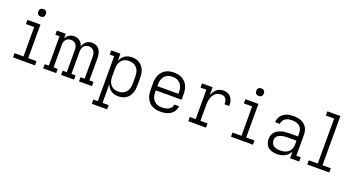

<svg xmlns="http://www.w3.org/2000/svg" viewBox="-52 -1502 4605 2483"><g transform="rotate(20 2250.0 -260.0)"><path d="M74 0V-58H197V-462H83V-520H262V-58H376V0ZM230 -618Q219 -618 209 -621Q199 -624 191.5 -631.5Q184 -639 181 -649Q178 -659 178 -670Q178 -681 181 -691Q184 -701 191.5 -708.5Q199 -716 209 -719Q219 -722 230 -722Q241 -722 251 -719Q261 -716 268.5 -708.5Q276 -701 279 -691Q282 -681 282 -670Q282 -659 279 -649Q276 -639 268.5 -631.5Q261 -624 251 -621Q241 -618 230 -618Z M489 0V-58H546V-462H489V-520H611V-453Q618 -470 629.5 -484.5Q641 -499 656 -509Q671 -519 689 -523.5Q707 -528 725 -528Q747 -528 768 -522Q789 -516 805.5 -502Q822 -488 833 -469.5Q844 -451 849 -430Q855 -450 865.5 -469Q876 -488 892.5 -502Q909 -516 930 -522Q951 -528 972 -528Q992 -528 1011.5 -522.5Q1031 -517 1047.5 -505.5Q1064 -494 1075 -477Q1086 -460 1092.5 -441Q1099 -422 1101.5 -402Q1104 -382 1104 -362V-58H1161V0H982V-58H1039V-362Q1039 -382 1034.5 -402Q1030 -422 1018 -438Q1006 -454 987 -462Q968 -470 948 -470Q928 -470 909 -462Q890 -454 878 -438Q866 -422 861.5 -402Q857 -382 857 -362V-58H914V0H736V-58H793V-362Q793 -382 788.5 -402Q784 -422 772 -438Q760 -454 741 -462Q722 -470 702 -470Q682 -470 663 -462Q644 -454 632 -438Q620 -422 615.5 -402Q611 -382 611 -362V-58H668V0Z M1237 215V157H1298V-462H1237V-520H1363V-420Q1372 -444 1388 -465.5Q1404 -487 1425.5 -501.5Q1447 -516 1472.5 -522Q1498 -528 1524 -528Q1551 -528 1578 -521.5Q1605 -515 1627.5 -500Q1650 -485 1666.5 -463.5Q1683 -442 1693 -416.5Q1703 -391 1706.5 -364Q1710 -337 1710 -310V-210Q1710 -183 1706.5 -156Q1703 -129 1693 -103.5Q1683 -78 1666.5 -56.5Q1650 -35 1627.5 -20Q1605 -5 1578 1.5Q1551 8 1524 8Q1498 8 1472.5 2Q1447 -4 1425.5 -18.5Q1404 -33 1388 -54.5Q1372 -76 1363 -100V157H1447V215ZM1501 -50Q1521 -50 1541.5 -54.5Q1562 -59 1579.5 -69.5Q1597 -80 1610 -95.5Q1623 -111 1631 -130Q1639 -149 1642 -169.5Q1645 -190 1645 -210V-310Q1645 -330 1642 -350.5Q1639 -371 1631 -390Q1623 -409 1610 -424.5Q1597 -440 1579.5 -450.5Q1562 -461 1541.5 -465.5Q1521 -470 1501 -470Q1481 -470 1461 -465.5Q1441 -461 1424.5 -450Q1408 -439 1395.5 -423Q1383 -407 1375.5 -388.5Q1368 -370 1365.5 -350Q1363 -330 1363 -310V-210Q1363 -190 1365.5 -170Q1368 -150 1375.5 -131.5Q1383 -113 1395.5 -97Q1408 -81 1424.5 -70Q1441 -59 1461 -54.5Q1481 -50 1501 -50Z M2102 8Q2073 8 2044.5 2.5Q2016 -3 1990.5 -16Q1965 -29 1945 -50.5Q1925 -72 1912.5 -98Q1900 -124 1895 -152.5Q1890 -181 1890 -210V-310Q1890 -339 1895 -367.5Q1900 -396 1912 -422Q1924 -448 1944 -469Q1964 -490 1989 -503.5Q2014 -517 2042.5 -522.5Q2071 -528 2100 -528Q2129 -528 2157.5 -522.5Q2186 -517 2211 -503.5Q2236 -490 2256 -469Q2276 -448 2288 -422Q2300 -396 2305 -367.5Q2310 -339 2310 -310V-231H1955V-210Q1955 -189 1958 -168.5Q1961 -148 1969.5 -129.5Q1978 -111 1991.5 -95Q2005 -79 2023 -68.5Q2041 -58 2061 -54Q2081 -50 2102 -50Q2125 -50 2148.5 -54Q2172 -58 2192.5 -68.5Q2213 -79 2227.5 -98.5Q2242 -118 2243 -141H2308Q2306 -118 2297.5 -95.5Q2289 -73 2273.5 -55Q2258 -37 2237.5 -24.5Q2217 -12 2195 -4.5Q2173 3 2149.5 5.5Q2126 8 2102 8ZM1955 -289H2245V-310Q2245 -330 2242 -350.5Q2239 -371 2231 -390Q2223 -409 2209.5 -425Q2196 -441 2178.5 -451.5Q2161 -462 2140.5 -466Q2120 -470 2100 -470Q2080 -470 2059.5 -466Q2039 -462 2021.5 -451.5Q2004 -441 1990.5 -425Q1977 -409 1969 -390Q1961 -371 1958 -350.5Q1955 -330 1955 -310Z M2486 0V-58H2567V-462H2486V-520H2632V-408Q2640 -432 2653 -454.5Q2666 -477 2685 -494Q2704 -511 2728.5 -519.5Q2753 -528 2778 -528Q2799 -528 2819 -523.5Q2839 -519 2856.5 -508Q2874 -497 2886 -480.5Q2898 -464 2905 -445Q2912 -426 2914.5 -405.5Q2917 -385 2917 -365H2852Q2852 -377 2851 -389.5Q2850 -402 2846.5 -414Q2843 -426 2836.5 -437Q2830 -448 2820 -455.5Q2810 -463 2798 -466.5Q2786 -470 2773 -470Q2750 -470 2728 -463Q2706 -456 2689 -441.5Q2672 -427 2661 -407Q2650 -387 2643.5 -365Q2637 -343 2634.5 -320.5Q2632 -298 2632 -276V-58H2730V0Z M3074 0V-58H3197V-462H3083V-520H3262V-58H3376V0ZM3230 -618Q3219 -618 3209 -621Q3199 -624 3191.5 -631.5Q3184 -639 3181 -649Q3178 -659 3178 -670Q3178 -681 3181 -691Q3184 -701 3191.5 -708.5Q3199 -716 3209 -719Q3219 -722 3230 -722Q3241 -722 3251 -719Q3261 -716 3268.5 -708.5Q3276 -701 3279 -691Q3282 -681 3282 -670Q3282 -659 3279 -649Q3276 -639 3268.5 -631.5Q3261 -624 3251 -621Q3241 -618 3230 -618Z M3706 8Q3675 8 3643.5 0.5Q3612 -7 3588 -27Q3564 -47 3552 -77.5Q3540 -108 3540 -140Q3540 -166 3548.5 -191.5Q3557 -217 3575 -236.5Q3593 -256 3616.5 -268.5Q3640 -281 3665.5 -288Q3691 -295 3717.5 -297.5Q3744 -300 3770 -300H3887V-344Q3887 -362 3883.5 -379.5Q3880 -397 3871 -412Q3862 -427 3848 -439Q3834 -451 3817.5 -458Q3801 -465 3783.5 -467.5Q3766 -470 3748 -470Q3725 -470 3701.5 -466Q3678 -462 3657.5 -450Q3637 -438 3624 -417Q3611 -396 3611 -372H3546Q3546 -396 3554 -419Q3562 -442 3576.5 -461Q3591 -480 3611.5 -493.5Q3632 -507 3654.5 -514.5Q3677 -522 3700.5 -525Q3724 -528 3748 -528Q3774 -528 3800 -524Q3826 -520 3850 -510Q3874 -500 3894.5 -483Q3915 -466 3928 -443.5Q3941 -421 3946.5 -395.5Q3952 -370 3952 -344V-58H4013V0H3887V-94Q3876 -69 3856.5 -48.5Q3837 -28 3813 -15.5Q3789 -3 3761.5 2.5Q3734 8 3706 8ZM3729 -50Q3749 -50 3769 -53Q3789 -56 3807.5 -63.5Q3826 -71 3841.5 -83.5Q3857 -96 3867.5 -113Q3878 -130 3882.5 -149.5Q3887 -169 3887 -189V-242H3770Q3752 -242 3734.5 -241Q3717 -240 3699.5 -236Q3682 -232 3665 -226Q3648 -220 3634 -209Q3620 -198 3612.5 -181Q3605 -164 3605 -147Q3605 -124 3615.5 -103.5Q3626 -83 3644.5 -70.5Q3663 -58 3685 -54Q3707 -50 3729 -50Z M4124 0V-58H4247V-677H4133V-735H4312V-58H4426V0Z"/></g></svg>

Font: Iosevka Etoile Light
Style: Regular
Weight: 300
Designer: Belleve Invis
Foundry: Belleve Invis
Version: Version 25.0.1; ttfautohint (v1.8.4)